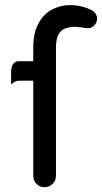

<svg xmlns="http://www.w3.org/2000/svg" viewBox="-20 -744 409 769"><path d="M113.3 -39.1V-420.9H56.6Q40 -420.9 24.4 -405.3Q24.4 -420.9 24.4 -453.1Q24.4 -499 56.6 -499H113.3V-554.7Q113.3 -614.3 134.8 -651.4Q154.3 -687.5 188 -705.6Q221.7 -723.6 260.7 -723.6Q304.7 -723.6 345.7 -704.1Q369.1 -690.4 369.1 -668.9Q369.1 -654.3 357.9 -642.6Q346.7 -630.9 332 -630.9Q321.3 -630.9 309.6 -633.8L283.2 -636.7Q240.2 -636.7 222.2 -617.2Q204.1 -597.7 204.1 -551.8V-39.1Q204.1 -20.5 190.4 -7.3Q176.8 5.9 158.2 5.9Q139.6 5.9 126.5 -7.3Q113.3 -20.5 113.3 -39.1Z"/></svg>

Font: YuPearl-Regular
Style: Regular
Weight: 400
Designer: Max Yao
Foundry: Max-Everyday
Version: Version 1.011; ttfautohint (v1.8.3)